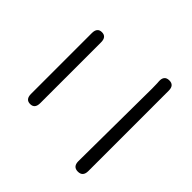

<svg xmlns="http://www.w3.org/2000/svg" viewBox="-88 -943 1175 1175"><g transform="rotate(-45 500.0 -355.0)"><path d="M142 -64Q94 -64 94 -107Q94 -150 142 -150L775 -145Q798 -145 821 -146L835 -147Q884 -150 885 -107Q886 -64 838 -64ZM228 -566Q180 -566 180 -606Q180 -646 228 -646H754Q802 -646 802 -606Q802 -566 754 -566Z"/></g></svg>

Font: Resource Han Rounded KR Normal
Style: Regular
Weight: 350
Designer: Cyano Hao (round all glyphs); Ryoko NISHIZUKA 西塚涼子 (kana, bopomofo & ideographs); Paul D. Hunt (Latin, Greek & Cyrillic)
Foundry: Cyano Hao
Version: 0.990